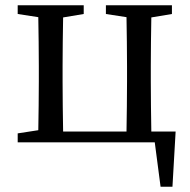

<svg xmlns="http://www.w3.org/2000/svg" viewBox="-20 -539 720 727"><path d="M553 -41C552 -97 551 -176 551 -230V-289C551 -342 552 -418 553 -473L631 -486V-519H381V-486L459 -474C460 -418 461 -342 461 -289V-230C461 -176 460 -97 459 -41H219C218 -97 217 -176 217 -230V-289C217 -342 218 -418 219 -473L297 -486V-519H47V-486L125 -474C126 -418 127 -342 127 -289V-230C127 -177 126 -101 125 -46L47 -34V0H566L588 168H633L645 -41Z"/></svg>

Font: Noto Serif SC Medium
Style: Regular
Weight: 500
Designer: Ryoko NISHIZUKA 西塚涼子 (kana & ideographs); Frank Grießhammer (Latin, Greek & Cyrillic); Wenlong ZHANG 张文龙 (bopomofo); San
Foundry: Adobe Systems Incorporated
Version: Version 1.001;PS 1.001;hotconv 16.6.54;makeotf.lib2.5.65590